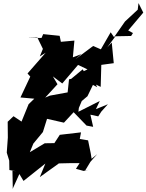

<svg xmlns="http://www.w3.org/2000/svg" viewBox="-20 -1111 952 1249"><path d="M533 0 568 -58 612 -108 576 -78 570 -115 553 -198 499 -207 507 -250 369 -234 318 -156 336 -180 271 -179 174 -121 197 -177 259 -252 286 -338 396 -313 459 -381 543 -294 586 -286 568 -365 619 -354 639 -385 682 -433 604 -401 629 -454 490 -384 493 -409 512 -454 549 -485 589 -568 635 -546 639 -689 720 -700 707 -834 677 -802 731 -875 833 -877 845 -896 814 -913 912 -1029 881 -1091 876 -1048 793 -971 722 -869 700 -901 636 -790 586 -812 471 -726 509 -759 454 -738 464 -847 376 -839 368 -878 261 -889 250 -864 158 -865 223 -867 259 -793 239 -744 277 -768 159 -633 182 -607 178 -615 113 -477 203 -469 166 -433 120 -320 68 -355 30 -319 31 -216 24 -118 40 -66 41 -5 86 3 61 0 63 106 62 118 106 21 133 66 275 -47 239 41 363 -48 448 -50H498L474 -13L524 1L558 -7ZM518 -660 443 -598 429 -595 420 -510 305 -489 274 -476 354 -563 324 -614 385 -568 488 -689 457 -703 553 -658 526 -590 612 -544 558 -664 525 -648Z"/></svg>

Font: Hussar Lance
Style: Italic
Weight: 700
Foundry: Cannot Into Space Fonts, PlusOne Fonts
Version: Version 2.27